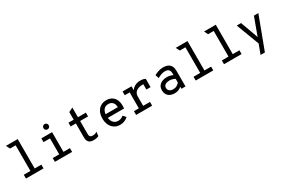

<svg xmlns="http://www.w3.org/2000/svg" viewBox="115 -2074 5314 3620"><g transform="rotate(-30 2772.0 -264.0)"><path d="M261.5 0V-705L354 -722V0ZM116.5 0V-82H499V0ZM139.5 -640 97.5 -722H354L335.5 -640Z M888 -10V-511H980.5V-10ZM747 0V-82H1121.5V0ZM747 -429V-511H943V-429ZM934 -599Q910 -599 893.5 -615.8Q877 -632.5 877 -656.5Q877 -681 893.5 -697.8Q910 -714.5 934 -714.5Q959 -714.5 975.2 -697.8Q991.5 -681 991.5 -656.5Q991.5 -632.5 975.2 -615.8Q959 -599 934 -599Z M1586.5 12Q1514 12 1482.5 -23.2Q1451 -58.5 1451 -118.5V-429H1337V-511H1451V-677L1543.5 -722V-511H1716V-429H1543.5V-144.5Q1543.5 -123 1549.5 -106.5Q1555.5 -90 1571.5 -81Q1587.5 -72 1617 -72Q1650 -72 1671.2 -80.5Q1692.5 -89 1709.5 -99L1698.5 -11Q1678 -0.5 1652.2 5.8Q1626.5 12 1586.5 12Z M2166.5 12Q2092.5 12 2039.5 -23.2Q1986.5 -58.5 1958.2 -119Q1930 -179.5 1930 -256Q1930 -340 1959.2 -399.8Q1988.5 -459.5 2041.8 -491.2Q2095 -523 2166.5 -523Q2225.5 -523 2274.5 -497Q2323.5 -471 2352.8 -417Q2382 -363 2382 -278.5Q2382 -268 2381.8 -252.5Q2381.5 -237 2379 -219H2002V-299.5H2290Q2288.5 -353.5 2269.2 -384.5Q2250 -415.5 2222 -428.2Q2194 -441 2166.5 -441Q2091.5 -441 2056.5 -393.5Q2021.5 -346 2021.5 -265.5Q2021.5 -176.5 2060.5 -124Q2099.5 -71.5 2168.5 -71.5Q2200.5 -71.5 2229.8 -82.2Q2259 -93 2286 -116.5L2339.5 -56.5Q2308 -27 2263.8 -7.5Q2219.5 12 2166.5 12Z M2515 0V-82H2622V-429H2515V-511H2710V-397L2704 -411.5Q2718 -445 2748.2 -470.2Q2778.5 -495.5 2818.5 -509.2Q2858.5 -523 2901 -523Q2940 -523 2968.2 -515.8Q2996.5 -508.5 3013.5 -498V-318H2922V-470.5L2955 -428Q2941.5 -431.5 2928 -432.8Q2914.5 -434 2901 -434Q2846.5 -434 2804.8 -416.8Q2763 -399.5 2739.5 -366.5Q2716 -333.5 2716 -286.5V-82H2864V0Z M3352.5 12Q3299 12 3257.5 -7.2Q3216 -26.5 3192 -64.5Q3168 -102.5 3168 -159.5Q3168 -218.5 3196.8 -255.8Q3225.5 -293 3270.8 -310.8Q3316 -328.5 3366 -328.5Q3404 -328.5 3436.8 -321.2Q3469.5 -314 3501.5 -297V-333.5Q3501.5 -376.5 3487.5 -400Q3473.5 -423.5 3449.2 -432.8Q3425 -442 3395 -442Q3353.5 -442 3310 -426.2Q3266.5 -410.5 3233 -388.5L3205.5 -465.5Q3240.5 -487 3292.8 -505Q3345 -523 3403.5 -523Q3434.5 -523 3467 -516Q3499.5 -509 3527.5 -489.5Q3555.5 -470 3572.8 -433.5Q3590 -397 3590 -338.5V0H3501.5V-45Q3476 -21.5 3439 -4.8Q3402 12 3352.5 12ZM3366.5 -69Q3413 -69 3446.8 -89.5Q3480.5 -110 3501.5 -134V-216.5Q3479 -230 3446 -239.5Q3413 -249 3378.5 -249Q3329.5 -249 3292.8 -227.5Q3256 -206 3256 -159.5Q3256 -119.5 3285 -94.2Q3314 -69 3366.5 -69Z M3957.5 0V-705L4050 -722V0ZM3812.5 0V-82H4195V0ZM3835.5 -640 3793.5 -722H4050L4031.5 -640Z M4573.5 0V-705L4666 -722V0ZM4428.5 0V-82H4811V0ZM4451.5 -640 4409.5 -722H4666L4647.5 -640Z M5112.5 194 5189.5 -12.5 5000.5 -511H5094.5L5217.5 -173.5Q5221.5 -162.5 5225.8 -149.8Q5230 -137 5233.5 -123.5Q5238 -137 5242.2 -149.5Q5246.5 -162 5250.5 -173.5L5374.5 -511H5471L5206.5 194Z"/></g></svg>

Font: Overpass Mono Medium
Style: Regular
Weight: 500
Monospace: yes
Designer: Delve Withrington, Dave Bailey
Foundry: Delve Fonts LLC
Version: Version 4.000